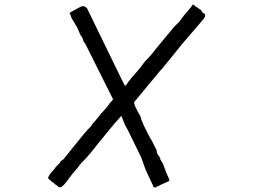

<svg xmlns="http://www.w3.org/2000/svg" viewBox="-20 -633 1099 829"><path d="M753.9 -539.1 765.6 -554.7 777.3 -570.3Q785.2 -578.1 791 -585.9Q796.9 -593.8 804.7 -601.6Q808.6 -609.4 812.5 -613.3Q816.4 -613.3 824.2 -605.5L847.7 -589.8Q855.5 -574.2 863.3 -574.2Q871.1 -562.5 855.5 -546.9L761.7 -437.5L714.8 -378.9L695.3 -355.5L679.7 -335.9L671.9 -328.1L578.1 -214.8L558.6 -191.4L562.5 -175.8L578.1 -144.5L585.9 -132.8L589.8 -117.2L601.6 -89.8Q609.4 -74.2 619.1 -54.7Q628.9 -35.2 636.7 -23.4L656.2 15.6Q656.2 31.2 668 43L671.9 50.8V54.7L683.6 74.2L695.3 105.5Q699.2 117.2 707 132.8Q710.9 140.6 710.9 144.5V148.4L675.8 164.1L660.2 171.9Q656.2 171.9 656.2 173.8Q656.2 175.8 652.3 175.8H648.4Q640.6 175.8 640.6 168L609.4 101.6L589.8 46.9Q566.4 0 548.8 -37.1Q531.2 -74.2 519.5 -93.8L503.9 -132.8L472.7 -97.7L402.3 -11.7L386.7 7.8L371.1 27.3Q359.4 43 328.1 74.2L316.4 89.8L293 117.2L269.5 148.4Q250 175.8 238.3 175.8Q234.4 175.8 230.5 171.9Q226.6 168 222.7 166Q218.8 164.1 210.9 156.2Q203.1 152.3 191.4 140.6L187.5 136.7Q187.5 128.9 203.1 109.4L210.9 101.6Q218.8 89.8 226.6 82Q234.4 74.2 238.3 70.3L242.2 62.5L253.9 54.7L335.9 -46.9L359.4 -74.2Q367.2 -82 371.1 -85.9Q375 -89.8 378.9 -97.7L382.8 -101.6L386.7 -105.5L418 -144.5Q441.4 -168 457 -191.4Q457 -191.4 464.8 -199.2Q464.8 -203.1 468.8 -203.1L398.4 -343.8L347.7 -445.3Q339.8 -453.1 337.9 -462.9Q335.9 -472.7 328.1 -480.5L312.5 -515.6L289.1 -554.7L285.2 -566.4Q281.2 -574.2 281.2 -574.2V-578.1L316.4 -597.7L324.2 -601.6L332 -605.5Q343.8 -609.4 355.5 -597.7L503.9 -293L519.5 -261.7L527.3 -269.5L535.2 -281.2Q550.8 -300.8 568.4 -320.3Q585.9 -339.8 605.5 -367.2Q621.1 -382.8 632.8 -396.5Q644.5 -410.2 656.2 -425.8L730.5 -515.6L734.4 -519.5L738.3 -523.4Z"/></svg>

Font: 和音 by 宁静之雨，公众号njzyshare
Style: Regular
Weight: 400
Designer: Steve Matteson
Foundry: Ascender Corporation
Version: Version 6.00;June 8, 2018;FontCreator 11.0.0.2388 32-bit